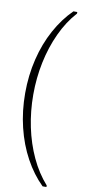

<svg xmlns="http://www.w3.org/2000/svg" viewBox="-100 -840 433 979"><g transform="rotate(10 116.5 -350.0)"><path d="M27 -350Q27 -442 47.5 -526.5Q68 -611 106.5 -681.5Q145 -752 197 -803H217V-795Q169 -742 136 -670.5Q103 -599 86 -517.5Q69 -436 69 -350Q69 -264 86 -182.5Q103 -101 136 -30Q169 41 217 95V103H197Q145 52 106.5 -18.5Q68 -89 47.5 -173.5Q27 -258 27 -350Z"/></g></svg>

Font: Phudu Medium
Style: Regular
Weight: 500
Version: Version 1.005;gftools[0.9.23]